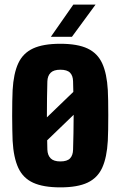

<svg xmlns="http://www.w3.org/2000/svg" viewBox="-20 -799 520 829"><path d="M68 -182 368 -471 417 -418 118 -130ZM240.5 10Q167 10 123.2 -10Q79.5 -30 59 -74.2Q38.5 -118.5 34.5 -191Q34 -208 33.2 -236.8Q32.5 -265.5 32.5 -298.5Q32.5 -331.5 33 -361.5Q33.5 -391.5 34.5 -410Q38.5 -481.5 58.8 -525.5Q79 -569.5 122.8 -589.8Q166.5 -610 240.5 -610Q315 -610 358.2 -589.5Q401.5 -569 421.5 -525Q441.5 -481 445.5 -410Q446.5 -393 447 -364Q447.5 -335 447.5 -302Q447.5 -269 447 -239.5Q446.5 -210 445.5 -191Q441.5 -119.5 421.5 -75.2Q401.5 -31 358.2 -10.5Q315 10 240.5 10ZM240.5 -102Q270 -102 282.5 -115.2Q295 -128.5 295.5 -153Q296.5 -187.5 297.2 -224.8Q298 -262 298 -300.5Q298 -339 297.2 -376.2Q296.5 -413.5 295.5 -448Q295 -472 282.5 -485Q270 -498 240.5 -498Q212 -498 198.8 -485Q185.5 -472 184.5 -448Q183.5 -413.5 183 -376Q182.5 -338.5 182.5 -300.2Q182.5 -262 183 -224.5Q183.5 -187 184.5 -153Q185.5 -128.5 198.8 -115.2Q212 -102 240.5 -102ZM199.5 -640 296.5 -779H392.5L290.5 -640Z"/></svg>

Font: Big Shoulders Display Thin Black
Style: Regular
Weight: 900
Version: Version 2.002